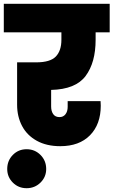

<svg xmlns="http://www.w3.org/2000/svg" viewBox="-34 -760 597 1010"><path d="M469 -551Q469 -431 416.5 -360.5Q364 -290 235 -287V-200Q235 -175 246 -159.5Q257 -144 279 -144Q299 -144 310.5 -159Q322 -174 322 -198V-228H495Q496 -217 496 -204Q496 -106 439.5 -48.5Q383 9 283 9Q211 9 159.5 -19.5Q108 -48 82 -97.5Q56 -147 56 -209V-432H156Q230 -432 259.5 -462.5Q289 -493 289 -551V-590H-14V-740H543V-590H469ZM209 129Q209 171 179 200.5Q149 230 106 230Q63 230 33.5 200.5Q4 171 4 129Q4 85 33.5 55Q63 25 106 25Q149 25 179 55Q209 85 209 129Z"/></svg>

Font: DVN-Poppins ExtBd
Style: Regular
Weight: 800
Designer: Ninad Kale (Devanagari), Jonny Pinhorn (Latin)
Foundry: Indian Type Foundry
Version: 4.004